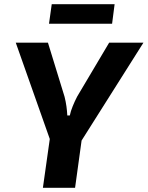

<svg xmlns="http://www.w3.org/2000/svg" viewBox="-20 -893 702 913"><path d="M662 -690 365 -220H221L55 -690H208L287 -433Q293 -409 296 -387Q299 -365 300 -344H312Q316 -364 326 -388.5Q336 -413 347 -434L499 -690ZM380 -312 337 0H184L228 -312ZM525 -873 513 -780H213L226 -873Z"/></svg>

Font: Exo 2
Style: Bold Italic
Weight: 700
Italic angle: -8°
Designer: Natanael Gama
Foundry: Natanael Gama
Version: Version 2.010